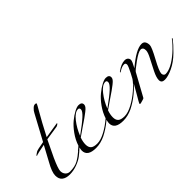

<svg xmlns="http://www.w3.org/2000/svg" viewBox="-12 -1480 2161 2161"><g transform="rotate(-45 1068.0 -400.0)"><path d="M125 -404Q140 -414 155.5 -425Q171 -436 280 -454L442 -754Q454 -779 476 -799Q496 -820 516 -820Q517 -820 519 -820Q536 -820 536 -812Q536 -804 486 -719Q436 -634 348 -464L536 -494Q542 -494 542 -492Q542 -486 527.5 -477Q513 -468 505 -468Q497 -468 336 -442L240 -242Q186 -122 186 -86Q186 -50 207 -27Q228 -4 260 -4Q338 -4 388.5 -32Q439 -60 494.5 -109Q550 -158 584.5 -196.5Q619 -235 625.5 -244.5Q632 -254 636 -254Q640 -254 640 -251Q640 -248 638 -244Q590 -181 538 -131.5Q486 -82 447.5 -53Q409 -24 351.5 -3Q294 18 235.5 18Q177 18 143.5 -8Q110 -34 110 -90Q110 -146 168 -248L264 -426Q138 -401 131.5 -396.5Q125 -392 122.5 -392Q120 -392 120 -396Q120 -400 125 -404Z M528 -128 488 -96Q486 -96 486 -100Q486 -104 493 -111Q500 -118 532 -142Q555 -214 601 -278Q647 -342 695 -381.5Q743 -421 786 -443.5Q829 -466 854 -466Q906 -466 906 -426Q906 -411 895 -395.5Q884 -380 854.5 -357Q825 -334 798.5 -315.5Q772 -297 714.5 -258Q657 -219 616 -190Q598 -139 598 -95.5Q598 -52 621.5 -31Q645 -10 700.5 -10Q756 -10 828.5 -49Q901 -88 966 -144.5Q1031 -201 1062 -248Q1066 -254 1070 -254Q1074 -254 1074 -251Q1074 -248 1072 -244Q961 -100 804 -20Q728 16 656 16Q520 16 520 -78Q520 -92 528 -128ZM624 -208Q742 -293 792 -339.5Q842 -386 842 -412Q842 -438 820 -438Q771 -438 715 -367.5Q659 -297 624 -208Z M962 -128 922 -96Q920 -96 920 -100Q920 -104 927 -111Q934 -118 966 -142Q989 -214 1035 -278Q1081 -342 1129 -381.5Q1177 -421 1220 -443.5Q1263 -466 1288 -466Q1340 -466 1340 -426Q1340 -411 1329 -395.5Q1318 -380 1288.5 -357Q1259 -334 1232.5 -315.5Q1206 -297 1148.5 -258Q1091 -219 1050 -190Q1032 -139 1032 -95.5Q1032 -52 1055.5 -31Q1079 -10 1134.5 -10Q1190 -10 1262.5 -49Q1335 -88 1400 -144.5Q1465 -201 1496 -248Q1500 -254 1504 -254Q1508 -254 1508 -251Q1508 -248 1506 -244Q1395 -100 1238 -20Q1162 16 1090 16Q954 16 954 -78Q954 -92 962 -128ZM1058 -208Q1176 -293 1226 -339.5Q1276 -386 1276 -412Q1276 -438 1254 -438Q1205 -438 1149 -367.5Q1093 -297 1058 -208Z M1542 -428Q1507 -428 1462 -398Q1453 -392 1450.5 -392Q1448 -392 1448 -396Q1448 -400 1454 -404Q1523 -456 1580 -456Q1605 -456 1619.5 -442Q1634 -428 1634 -407Q1634 -386 1594 -314Q1755 -452 1844 -452Q1875 -452 1888.5 -430.5Q1902 -409 1902 -376.5Q1902 -344 1834 -219Q1766 -94 1766 -58Q1766 -42 1775 -31Q1784 -20 1798 -20Q1887 -20 2016 -132Q2050 -162 2081.5 -196Q2113 -230 2120.5 -242Q2128 -254 2132 -254Q2136 -254 2136 -251Q2136 -248 2134 -244Q2098 -196 2025.5 -124.5Q1953 -53 1875.5 -16.5Q1798 20 1746 20Q1694 20 1694 -26Q1694 -67 1728 -135.5Q1762 -204 1796 -268Q1830 -332 1830 -364Q1830 -414 1792 -414Q1757 -414 1670.5 -351.5Q1584 -289 1576 -274L1430 -8Q1425 0 1411.5 2.5Q1398 5 1383.5 10.5Q1369 16 1364 16Q1352 16 1352 6Q1352 2 1410 -96Q1566 -364 1566 -402Q1566 -428 1542 -428Z"/></g></svg>

Font: Miama
Style: Regular
Weight: 400
Italic angle: 16.5°
Designer: Linus Romer
Foundry: Linus Romer
Version: 0.32